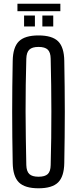

<svg xmlns="http://www.w3.org/2000/svg" viewBox="-20 -996 410 1023"><path d="M185.2 7.2Q112.6 7.2 80.8 -24.2Q49 -55.6 47.7 -127.8Q46.3 -197.9 45.6 -265.4Q44.9 -332.9 44.9 -399.9Q44.9 -466.9 45.6 -534.4Q46.3 -601.9 47.7 -672Q49 -744.5 80.8 -775.9Q112.6 -807.2 185.2 -807.2Q257.9 -807.2 289.7 -775.9Q321.4 -744.5 322.5 -672Q323.7 -601.7 324.5 -534Q325.3 -466.3 325.3 -399.6Q325.3 -332.8 324.5 -265.3Q323.7 -197.9 322.5 -127.8Q321.4 -55.6 289.7 -24.2Q257.9 7.2 185.2 7.2ZM185.2 -54.4Q219.5 -54.4 234.5 -68.6Q249.5 -82.9 250 -116.5Q252.1 -188.6 252.9 -259.9Q253.7 -331.2 253.7 -402.1Q253.7 -472.9 252.7 -543.3Q251.7 -613.6 250 -683.3Q249.5 -717.2 234.4 -731.6Q219.3 -746 185.2 -746Q151.5 -746 136.4 -731.6Q121.2 -717.2 120.2 -683.3Q118.2 -613.6 117.2 -543.3Q116.1 -472.9 116.3 -402.1Q116.5 -331.2 117.6 -259.9Q118.6 -188.6 120.2 -116.5Q121.2 -82.9 136.4 -68.6Q151.5 -54.4 185.2 -54.4ZM205.7 -855V-913.1H263.7V-855ZM108.3 -855V-913.1H166V-855ZM72.9 -976.2H301.6V-936.2H72.9Z"/></svg>

Font: Big Shoulders Thin
Style: Regular
Weight: 100
Designer: Patric King
Foundry: XO Type Co
Version: Version 2.002